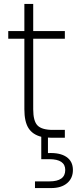

<svg xmlns="http://www.w3.org/2000/svg" viewBox="-20 -701 391 977"><path d="M104 -145V-504H22V-543H104V-681H149V-543H310V-504H149V-145Q149 -85 171 -62.5Q193 -40 249 -40H310V0H242Q230 0 224 -1V78Q285 75 318 97.5Q351 120 351 164Q351 206 321.5 231Q292 256 240 256H158V222H231Q312 222 312 164Q312 109 231 109H190V-5Q146 -16 125 -49Q104 -82 104 -145Z"/></svg>

Font: Poppins ExtraLight
Style: Regular
Weight: 275
Designer: Ninad Kale (Devanagari), Jonny Pinhorn (Latin)
Foundry: Indian Type Foundry
Version: Version 3.200;PS 1.000;hotconv 16.6.54;makeotf.lib2.5.65590